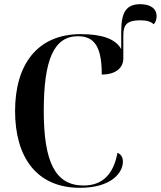

<svg xmlns="http://www.w3.org/2000/svg" viewBox="-20 -887 768 917"><path d="M362 10C513 10 567 -63 567 -115C567 -133 560 -150 541 -157C522 -54 469 -1 379 -1C244 -1 189 -113 189 -358C189 -601 237 -714 352 -714C433 -714 466 -661 466 -531C532 -531 569 -562 569 -608V-719C569 -771 589 -790 650 -790C681 -790 701 -784 714 -771C722 -779 728 -793 728 -809C728 -847 697 -867 650 -867C582 -867 559 -827 559 -737V-652C533 -701 467 -724 366 -724C156 -724 52 -576 52 -357C52 -137 154 10 362 10Z"/></svg>

Font: Noto Serif Display SemiCondensed SemiBold
Style: Regular
Weight: 600
Width: 4
Designer: Monotype Design Team
Foundry: Monotype Imaging Inc.
Version: Version 2.009